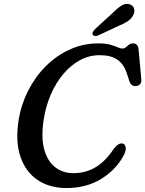

<svg xmlns="http://www.w3.org/2000/svg" viewBox="-20 -934 734 969"><path d="M603 -208Q612.5 -203.5 614.5 -188.5Q616.5 -173.5 604 -149.5Q566 -77.5 491 -31.2Q416 15 315.5 15Q230.5 15 170 -25.5Q109.5 -66 83.2 -142.8Q57 -219.5 74 -328Q86.5 -406 122 -476Q157.5 -546 211 -599.8Q264.5 -653.5 332.2 -684.2Q400 -715 476 -715Q513 -715 536.2 -708.5Q559.5 -702 573.8 -695.5Q588 -689 597.5 -689Q607.5 -689 615 -695.5Q622.5 -702 630.8 -708.5Q639 -715 651 -715Q677.5 -715 679.5 -683L693.5 -530.5Q694 -515.5 685 -507.5Q676 -499.5 663.5 -499.5Q640.5 -499.5 632.5 -525.5L620.5 -562.5Q605.5 -609.5 572.8 -632.5Q540 -655.5 483.5 -655.5Q430 -655.5 383.5 -630.2Q337 -605 299.8 -560.8Q262.5 -516.5 237.2 -458.8Q212 -401 201.5 -336Q186.5 -245 202.2 -183.8Q218 -122.5 257 -91.2Q296 -60 350 -60Q413.5 -60 464 -91Q514.5 -122 554.5 -183.5Q568.5 -200 579.8 -206.5Q591 -213 603 -208ZM544 -864.5Q570 -890.5 591.5 -904.8Q613 -919 635 -912Q653 -906 657 -889.5Q661 -873 651.5 -855.5Q641.5 -838 624.2 -826.5Q607 -815 580 -804L475 -755Q467 -751.5 459 -752.5Q451 -753.5 448 -759Q444.5 -765.5 448.8 -772.8Q453 -780 460 -787.5Z"/></svg>

Font: Fraunces 9pt SuperSoft
Style: Italic
Weight: 400
Italic angle: -16°
Version: Version 1.000;[b76b70a41]